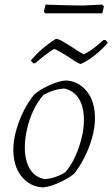

<svg xmlns="http://www.w3.org/2000/svg" viewBox="-20 -809 489 835"><path d="M166 6Q110 3 74 -41.5Q38 -86 38 -158Q38 -198 50.5 -242.5Q63 -287 83.5 -327.5Q104 -368 129 -398Q156 -421 196 -439Q236 -457 267 -459Q322 -456 357.5 -412Q393 -368 393 -295Q393 -255 380.5 -210Q368 -165 347 -124Q326 -83 302 -53Q274 -31 234.5 -13.5Q195 4 166 6ZM175 -30Q219 -33 263 -59Q288 -87 306 -126Q324 -165 334.5 -207Q345 -249 345 -287Q345 -343 323.5 -379Q302 -415 259 -424Q213 -421 169 -396Q144 -368 125.5 -329Q107 -290 97.5 -247.5Q88 -205 88 -167Q88 -112 109.5 -75Q131 -38 175 -30ZM124 -534 114 -546Q138 -574 164 -596.5Q190 -619 223 -640Q234 -640 252.5 -629Q271 -618 292 -605Q305 -596 318.5 -587.5Q332 -579 344 -573Q368 -584 391.5 -602.5Q415 -621 430 -635H439L449 -623Q424 -594 392 -568.5Q360 -543 332 -531Q325 -531 306.5 -542.5Q288 -554 268 -568Q252 -577 238 -585.5Q224 -594 216 -596Q201 -589 175.5 -569Q150 -549 133 -534ZM176 -751 171 -759 178 -789Q202 -788 236 -787Q270 -786 299.5 -785.5Q329 -785 341 -785L423 -789L432 -782L425 -751Z"/></svg>

Font: Labrada Lght
Style: Italic
Weight: 300
Italic angle: -7°
Designer: Mercedes Jáuregui
Foundry: Omnibus-Type Team
Version: Version 1.000; ttfautohint (v1.8.4.7-5d5b)